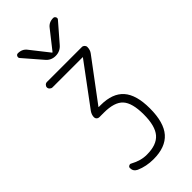

<svg xmlns="http://www.w3.org/2000/svg" viewBox="-303 -816 1107 1107"><g transform="rotate(-45 250.0 -262.5)"><path d="M108.4 -474.6Q99.6 -474.6 92.3 -481.4Q85 -488.3 85 -497.1Q85 -505.9 91.8 -512.7Q98.6 -519.5 108.4 -519.5H392.6Q401.4 -519.5 408.2 -512.7Q415 -505.9 415 -497.1Q415 -473.6 402.3 -457L216.8 -209Q216.8 -208 216.3 -208Q215.8 -208 215.8 -207Q215.8 -206.1 216.8 -206.1H232.4Q328.1 -206.1 374 -154.3Q419.9 -102.5 419.9 7.8Q419.9 123 372.6 176.8Q325.2 230.5 227.5 230.5Q168.9 230.5 120.1 209Q94.7 197.3 94.7 169.9Q94.7 161.1 103.5 156.7Q112.3 152.3 119.1 157.2Q170.9 185.5 219.7 184.6Q298.8 184.6 334.5 143.1Q370.1 101.6 370.1 7.8Q370.1 -85.9 335.4 -124Q300.8 -162.1 214.8 -162.1H176.8Q168 -162.1 161.6 -168.5Q155.3 -174.8 155.3 -183.6Q155.3 -203.1 168 -221.7L353.5 -471.7V-472.7L355.5 -473.6Q355.5 -474.6 353.5 -474.6ZM338.9 -728.5Q358.4 -754.9 393.6 -754.9Q403.3 -754.9 408.2 -745.6Q413.1 -736.3 406.2 -728.5L311.5 -619.1Q287.1 -589.8 249.5 -589.8Q211.9 -589.8 188.5 -619.1L93.8 -728.5Q87.9 -735.4 91.8 -745.1Q95.7 -754.9 106.4 -754.9Q141.6 -754.9 161.1 -728.5L248 -618.2Q249 -617.2 250 -617.2L252 -618.2Z"/></g></svg>

Font: Rounded-X Mgen+ 2m light
Style: Regular
Weight: 200
Designer: [Source Han Sans]
Ryoko NISHIZUKA  (kana & ideographs); Paul D. Hunt (Latin, Greek & Cyrillic); Wenlong ZHANG  (bopomofo
Version: Version 1.059.20150602